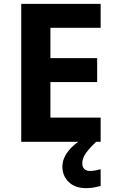

<svg xmlns="http://www.w3.org/2000/svg" viewBox="-20 -734 600 994"><path d="M501 0H90V-714H501V-590H241V-433H483V-309H241V-125H501ZM406 111Q406 131 417 141Q428 151 445 151Q461 151 476 148Q491 145 501 142V229Q485 233 467 236.5Q449 240 425 240Q369 240 336 208.5Q303 177 303 128Q303 99 318 72Q333 45 357.5 22.5Q382 0 413 -17L478 0Q444 32 425 58.5Q406 85 406 111Z"/></svg>

Font: Noto Sans Sora Sompeng
Style: Bold
Weight: 700
Designer: Monotype Design Team. David Williams.
Foundry: Monotype Imaging Inc.
Version: Version 2.101